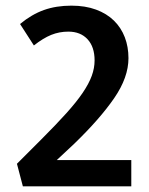

<svg xmlns="http://www.w3.org/2000/svg" viewBox="-20 -660 528 680"><path d="M222 -548Q190 -548 161.5 -536.5Q133 -525 100 -499L51 -575Q92 -609 135.5 -624.5Q179 -640 233 -640Q282 -640 320 -626Q358 -612 383.5 -587Q409 -562 422 -528Q435 -494 435 -454Q435 -386 384.5 -312.5Q334 -239 243 -151L181 -93H445V0H61L40 -80L127 -167Q179 -219 215 -259Q251 -299 273 -331.5Q295 -364 305 -391.5Q315 -419 315 -446Q315 -494 290 -521Q265 -548 222 -548Z"/></svg>

Font: Ek Mukta SemiBold
Style: Regular
Weight: 600
Designer: Girish Dalvi and Yashodeep Gholap
Foundry: Ek Type
Version: Version 2.538;PS 1.002;hotconv 16.6.51;makeotf.lib2.5.65220;